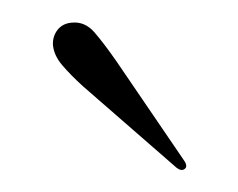

<svg xmlns="http://www.w3.org/2000/svg" viewBox="-20 -647 216 174"><path d="M85.5 -591.5 146.5 -502Q150.5 -496.5 147.5 -494Q144.5 -491.5 140 -495L55 -569Q44 -579 36.5 -587.8Q29 -596.5 28 -606Q27.5 -614 32.2 -620Q37 -626 45.5 -626.5Q57 -627.5 65.5 -617.8Q74 -608 85.5 -591.5Z"/></svg>

Font: Fraunces 72pt S000 Thin
Style: Regular
Weight: 100
Version: Version 1.000; ttfautohint (v1.8.3)